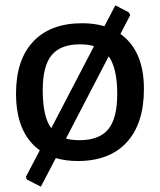

<svg xmlns="http://www.w3.org/2000/svg" viewBox="-20 -595 598 719"><path d="M431 -468Q519 -405 519 -262Q519 -132 454.5 -62Q390 8 271 8Q227 8 189 -3L133 104L80 77L77 67L129 -32Q40 -96 40 -245Q40 -371 104.5 -439.5Q169 -508 288 -508Q332 -508 371 -497L412 -575L462 -549L468 -539ZM140 -257Q140 -157 172 -115L332 -422Q311 -429 279 -429Q207 -429 173.5 -388.5Q140 -348 140 -257ZM278 -70Q351 -70 385 -110.5Q419 -151 419 -243Q419 -340 387 -384L227 -76Q250 -70 278 -70Z"/></svg>

Font: Alegreya Sans SC Medium
Style: Regular
Weight: 500
Designer: Juan Pablo del Peral
Foundry: Huerta Tipografica
Version: Version 2.001;PS 002.001;hotconv 1.0.88;makeotf.lib2.5.64775